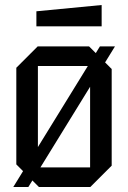

<svg xmlns="http://www.w3.org/2000/svg" viewBox="-20 -745 510 765"><path d="M45 -90V-475L130 -560H335L425 -470V-85L340 0H135ZM131 -78H339V-482H131ZM33 0 378 -560H438L93 0ZM125 -640V-700L385 -725V-640Z"/></svg>

Font: Tektur SemiCondensed
Style: Regular
Weight: 400
Width: 4
Designer: Adam Jagosz
Foundry: Adam Jagosz
Version: Version 1.005;gftools[0.9.30]